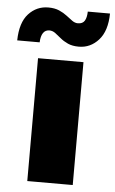

<svg xmlns="http://www.w3.org/2000/svg" viewBox="-104 -787 494 824"><g transform="rotate(5 143.5 -375.0)"><path d="M45.4 0V-529.3H241.2V0ZM215.3 -593.8Q187.5 -593.8 168.2 -602.5Q148.9 -611.3 135 -623Q121.1 -634.8 109.1 -643.6Q97.2 -652.3 83.5 -652.3Q66.4 -652.3 56.9 -638.4Q47.4 -624.5 46.4 -597.7H-50.3Q-48.8 -674.8 -14.2 -712.4Q20.5 -750 70.8 -750Q98.1 -750 117.7 -741.5Q137.2 -732.9 151.6 -721.7Q166 -710.4 178 -701.9Q189.9 -693.4 202.6 -693.4Q223.1 -693.4 231.7 -707.5Q240.2 -721.7 240.7 -747.1H336.4Q335.4 -671.9 300.3 -632.8Q265.1 -593.8 215.3 -593.8Z"/></g></svg>

Font: Inter 24pt Black
Style: Regular
Weight: 900
Designer: Rasmus Andersson
Foundry: rsms
Version: Version 4.001;git-66647c0bb